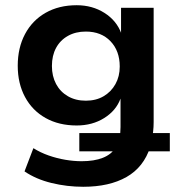

<svg xmlns="http://www.w3.org/2000/svg" viewBox="-20 -526 683 736"><path d="M299 190Q237 190 177.5 175.5Q118 161 74 131L108 42Q135 59 166.5 70Q198 81 230.5 86.5Q263 92 293 92Q341 92 374 79Q407 66 424 39L429 54H284V-16H455L438 3Q440 -7 441 -17Q442 -27 442 -39V-148Q425 -102 379.5 -73.5Q334 -45 274 -45Q206 -45 155 -73.5Q104 -102 76 -154Q48 -206 48 -274Q48 -343 76 -395.5Q104 -448 155 -477Q206 -506 274 -506Q334 -506 380.5 -476.5Q427 -447 445 -398H444V-496H569V-58Q569 -39 567 -22Q565 -5 562 11L553 -16H631V54H534L556 37Q531 115 465 152.5Q399 190 299 190ZM309 -140Q348 -140 377 -157Q406 -174 422.5 -203.5Q439 -233 439 -271Q439 -331 403.5 -368Q368 -405 309 -405Q270 -405 240.5 -388.5Q211 -372 195 -342.5Q179 -313 179 -273Q179 -234 195 -204Q211 -174 240.5 -157Q270 -140 309 -140Z"/></svg>

Font: Nunito Sans 9pt
Style: Bold
Weight: 700
Version: Version 3.101;gftools[0.9.27]